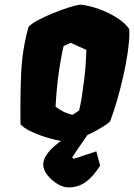

<svg xmlns="http://www.w3.org/2000/svg" viewBox="-20 -608 584 837"><path d="M270.5 9.8Q239.3 6.8 197.8 -4.6Q156.2 -16.1 120.4 -32.5Q84.5 -48.8 69.3 -66.4Q67.9 -177.2 72 -283.7Q76.2 -390.1 104.5 -491.2Q117.2 -504.9 146.5 -520.5Q175.8 -536.1 211.2 -550.5Q246.6 -564.9 278.8 -575.2Q311 -585.4 329.1 -587.9Q368.7 -584 411.4 -568.6Q454.1 -553.2 489.7 -530.5Q525.4 -507.8 543 -481.9Q543.5 -477.5 543.7 -471.9Q543.9 -466.3 543.9 -460Q543.9 -428.2 536.9 -379.9Q529.8 -331.5 517.6 -276.9Q505.4 -222.2 490.2 -169.9Q475.1 -117.7 459.5 -78.1Q448.7 -67.4 423.6 -52.5Q398.4 -37.6 374 -25.4Q312.5 4.9 270.5 9.8ZM296.4 -107.4 324.7 -126Q331.5 -153.8 335.7 -179.7Q339.8 -205.6 343.3 -233.9Q349.1 -274.4 352.3 -312.3Q355.5 -350.1 356.4 -390.6L287.6 -421.4L257.3 -407.2Q249.5 -374.5 244.6 -345Q239.7 -315.4 235.8 -289.6Q226.1 -217.3 222.2 -142.6Q236.3 -132.3 253.9 -122.8Q271.5 -113.3 296.4 -107.4ZM278.3 209Q255.9 209 230.2 193.6Q204.6 178.2 186.5 155.3Q168.5 132.3 168.5 109.9Q168.5 88.4 182.1 68.1Q195.8 47.9 216.3 29.8Q236.8 11.7 258.3 -2.9Q279.8 -17.6 295.4 -27.3L391.1 -61.5Q378.4 -43.9 360.1 -17.8Q341.8 8.3 324 34.2Q306.2 60.1 294.4 78.1L300.8 84.5L399.9 51.8L416.5 113.8Q386.7 161.6 353.8 185.3Q320.8 209 278.3 209Z"/></svg>

Font: Fruktur
Style: Italic
Weight: 400
Italic angle: -8°
Designer: Viktoriya Grabowska, Eben Sorkin
Foundry: Viktoriya Grabowska
Version: Version 1.008; ttfautohint (v1.8.4.7-5d5b)